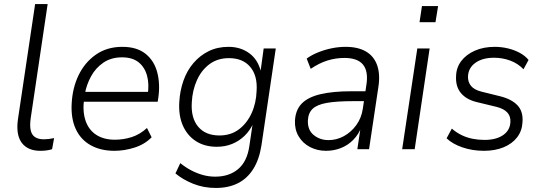

<svg xmlns="http://www.w3.org/2000/svg" viewBox="-20 -739 2681 951"><path d="M180 8Q117 8 87.5 -32Q58 -72 69 -149L154 -719H216L132 -153Q127 -117 132 -94Q137 -71 153.5 -60Q170 -49 197 -49Q209 -49 221.5 -50.5Q234 -52 248 -55L238 0Q226 4 211 6Q196 8 180 8Z M547 8Q478 8 428.5 -20Q379 -48 355 -100.5Q331 -153 335 -226Q339 -304 369.5 -367Q400 -430 455 -468.5Q510 -507 586 -507Q658 -507 701 -472.5Q744 -438 759 -380Q774 -322 764 -254L761 -235H378L386 -284H732L711 -267Q720 -321 708.5 -363.5Q697 -406 666.5 -430.5Q636 -455 584 -455Q531 -455 492.5 -429Q454 -403 431 -361Q408 -319 400 -272L397 -252Q388 -190 403 -143.5Q418 -97 455.5 -72Q493 -47 549 -47Q592 -47 632.5 -60Q673 -73 708 -105L731 -59Q697 -24 646.5 -8Q596 8 547 8Z M1049 192Q989 192 937.5 171.5Q886 151 849 120L873 69Q899 90 926.5 104.5Q954 119 984 127.5Q1014 136 1046 136Q1115 136 1159.5 98.5Q1204 61 1215 -15L1232 -130L1235 -129Q1218 -92 1191 -66Q1164 -40 1129.5 -26Q1095 -12 1054 -12Q994 -12 951 -39.5Q908 -67 886 -116.5Q864 -166 868 -233Q871 -289 888.5 -339Q906 -389 938 -426.5Q970 -464 1013.5 -485.5Q1057 -507 1112 -507Q1171 -507 1214.5 -475.5Q1258 -444 1273 -382H1270L1286 -499H1346L1275 -19Q1264 51 1234.5 98Q1205 145 1158.5 168.5Q1112 192 1049 192ZM1067 -68Q1123 -68 1163 -98Q1203 -128 1226 -178Q1249 -228 1251 -289Q1256 -364 1219.5 -407.5Q1183 -451 1114 -451Q1058 -451 1018 -421.5Q978 -392 955.5 -342Q933 -292 930 -232Q925 -155 961.5 -111.5Q998 -68 1067 -68Z M1595 8Q1551 8 1515 -11Q1479 -30 1459 -64Q1439 -98 1441 -142Q1444 -195 1475 -226.5Q1506 -258 1567.5 -272.5Q1629 -287 1721 -287H1801L1793 -238H1729Q1648 -238 1599.5 -229.5Q1551 -221 1529 -200.5Q1507 -180 1505 -143Q1503 -95 1534 -70Q1565 -45 1607 -45Q1647 -45 1683 -64.5Q1719 -84 1744.5 -119Q1770 -154 1777 -200L1795 -320Q1805 -386 1778 -419Q1751 -452 1686 -452Q1642 -452 1601 -439Q1560 -426 1519 -398L1499 -449Q1524 -467 1556.5 -480Q1589 -493 1623.5 -500Q1658 -507 1692 -507Q1753 -507 1792.5 -484Q1832 -461 1848 -416Q1864 -371 1854 -307L1808 0H1750L1767 -114H1772Q1757 -74 1730 -46.5Q1703 -19 1668 -5.5Q1633 8 1595 8Z M2058 -629 2070 -709H2150L2137 -629ZM1972 0 2047 -499H2108L2034 0Z M2377 8Q2320 8 2270.5 -9Q2221 -26 2192 -54L2218 -102Q2241 -82 2267 -69.5Q2293 -57 2321.5 -51.5Q2350 -46 2380 -46Q2437 -46 2471.5 -69.5Q2506 -93 2508 -134Q2510 -163 2492.5 -182Q2475 -201 2438 -210L2343 -233Q2291 -245 2263.5 -277.5Q2236 -310 2239 -362Q2240 -404 2264.5 -436.5Q2289 -469 2332 -488Q2375 -507 2431 -507Q2463 -507 2495 -499.5Q2527 -492 2554 -477.5Q2581 -463 2598 -442L2573 -396Q2545 -425 2507 -439Q2469 -453 2427 -453Q2370 -453 2335 -428Q2300 -403 2298 -361Q2297 -333 2313 -313.5Q2329 -294 2365 -285L2458 -262Q2514 -248 2543 -217.5Q2572 -187 2568 -134Q2566 -91 2541.5 -59Q2517 -27 2474.5 -9.5Q2432 8 2377 8Z"/></svg>

Font: Nunitoga
Style: Light Italic
Weight: 300
Italic angle: -9°
Designer: Vernon Adams
Foundry: Vernon Adams
Version: Version 1.0